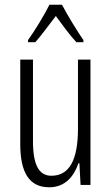

<svg xmlns="http://www.w3.org/2000/svg" viewBox="-20 -785 472 815"><path d="M243 -765H190C168 -721 128 -655 99 -615V-606H130C155 -634 189 -681 217 -717C245 -679 276 -636 304 -606H334V-615C312 -646 267 -719 243 -765ZM364 -532H311V-240C311 -103 273 -39 198 -39C146 -39 120 -84 120 -185V-532H66V-173C66 -56 102 10 189 10C257 10 294 -37 313 -92H317L322 0H364Z"/></svg>

Font: Noto Sans Lao Looped ExtraCondensed Light
Style: Regular
Weight: 300
Width: 2
Designer: Mark Frömberg, Ben Mitchell
Foundry: The Fontpad Ltd
Version: Version 1.002